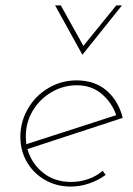

<svg xmlns="http://www.w3.org/2000/svg" viewBox="-20 -681 491 707"><path d="M242 -11Q274 -11 304.5 -21.5Q335 -32 358 -52L369 -37Q342 -17 308.5 -5.5Q275 6 241 6Q188 6 145.5 -18.5Q103 -43 79 -84.5Q55 -126 55 -177Q55 -233 83 -281Q111 -329 158.5 -357Q206 -385 262 -385Q329 -385 372.5 -347.5Q416 -310 432 -247L81 -132Q96 -79 138.5 -45Q181 -11 242 -11ZM263 -367Q213 -367 169.5 -341.5Q126 -316 100.5 -273Q75 -230 75 -179Q75 -170 77 -150L408 -257Q391 -305 353.5 -336Q316 -367 263 -367ZM429 -661 284 -480H283L183 -661H204L287 -512L408 -661Z"/></svg>

Font: Josefin Sans Thin
Style: Italic
Weight: 200
Italic angle: -7°
Designer: Santiago Orozco
Foundry: Typemade
Version: Version 2.000